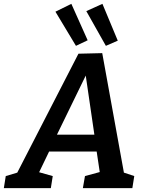

<svg xmlns="http://www.w3.org/2000/svg" viewBox="-56 -981 759 1001"><path d="M477 -704 590 -81 644 -63 634 0H376L387 -63L464 -84L448 -191H200L148 -83L219 -63L209 0H-36L-26 -63L34 -81L353 -701ZM436 -279 391 -587 241 -279ZM401 -771 340 -742 233 -920 316 -961ZM558 -769 496 -742 394 -923 478 -961Z"/></svg>

Font: Bitter Pro SemiBold
Style: Italic
Weight: 600
Italic angle: -9°
Designer: Sol Matas, and Bitter project Authors
Foundry: Sol Matas
Version: Version 1.010